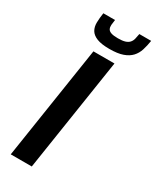

<svg xmlns="http://www.w3.org/2000/svg" viewBox="-224 -950 824 1012"><g transform="rotate(30 188.0 -444.0)"><path d="M34 0ZM34 0 140 -688H268L162 0ZM79 -741ZM376 -888Q371 -856 362.5 -829Q354 -802 336 -782.5Q318 -763 287 -752Q256 -741 206 -741Q157 -741 129.5 -752Q102 -763 90.5 -782.5Q79 -802 79.5 -829Q80 -856 85 -888H156Q153 -870 152 -856Q151 -842 156 -832Q161 -822 175.5 -817Q190 -812 217 -812Q244 -812 260 -817Q276 -822 285 -832Q294 -842 297.5 -856Q301 -870 304 -888Z"/></g></svg>

Font: Azeri Sans SemiBold
Style: Italic
Weight: 600
Designer: Hector Gatti & Omnibus-Type (original fonts) / Cristiano Sobral (main changes and remastering)
Foundry: Omnibus-Type
Version: Version 0.07;August 21, 2020;FontCreator 13.0.0.2681 64-bit;